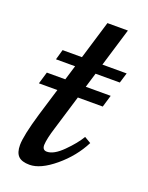

<svg xmlns="http://www.w3.org/2000/svg" viewBox="-130 -733 626 811"><g transform="rotate(20 183.0 -327.5)"><path d="M312 -327H200L153 -172Q136 -118 135 -90Q135 -67 155 -67Q186 -67 226 -107Q266 -147 286 -181L315 -164Q280 -95 217 -42.5Q154 10 105 10Q70 10 54.5 -5.5Q39 -21 39 -55Q39 -97 70 -202L108 -327H25L41 -381H124L144 -447H58L71 -493H158L210 -665H302L250 -493H359L345 -447H236L216 -381H328Z"/></g></svg>

Font: Libre Baskerville
Style: Italic
Weight: 400
Italic angle: -15°
Designer: Pablo Impallari, Rodrigo Fuenzalida
Foundry: Pablo Impallari, Rodrigo Fuenzalida
Version: Version 1.051;Glyphs 3.2.3 (3260)